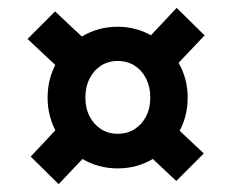

<svg xmlns="http://www.w3.org/2000/svg" viewBox="-20 -550 590 488"><path d="M279 -122Q230 -122 189.5 -146Q149 -170 125 -211Q101 -252 101 -302Q101 -352 125 -393Q149 -434 189.5 -458Q230 -482 279 -482Q328 -482 368.5 -457.5Q409 -433 433 -392Q457 -351 457 -302Q457 -252 433 -211Q409 -170 368.5 -146Q328 -122 279 -122ZM129 -82 58 -152 150 -250 221 -179ZM148 -359 50 -451 120 -521 218 -429ZM279 -210Q304 -210 322.5 -222Q341 -234 351.5 -254.5Q362 -275 362 -302Q362 -329 351.5 -350Q341 -371 322.5 -383Q304 -395 279 -395Q255 -395 236.5 -383Q218 -371 207.5 -350Q197 -329 197 -302Q197 -275 207.5 -254.5Q218 -234 236.5 -222Q255 -210 279 -210ZM428 -90 330 -182 400 -252 498 -160ZM407 -362 337 -432 429 -530 500 -460Z"/></svg>

Font: Lexend Medium
Style: Regular
Weight: 500
Designer: Bonnie Shaver-Troup, Thomas Jockin
Foundry: Lexend
Version: Version 1.005